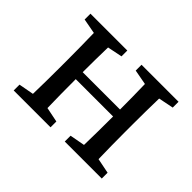

<svg xmlns="http://www.w3.org/2000/svg" viewBox="-104 -658 840 840"><g transform="rotate(45 316.5 -237.5)"><path d="M360 -439V-475H589V-439L519 -425Q518 -388 517.5 -343.5Q517 -299 517 -265V-210Q517 -176 517.5 -132Q518 -88 519 -50L589 -36V0H360V-36L430 -49Q431 -86 431.5 -133.5Q432 -181 432 -227H201Q201 -181 201.5 -134Q202 -87 203 -50L272 -36V0H44V-36L114 -49Q115 -87 115.5 -131.5Q116 -176 116 -210V-265Q116 -299 115.5 -344Q115 -389 114 -426L44 -439V-475H272V-439L203 -425Q202 -389 201.5 -346.5Q201 -304 201 -270H432Q432 -305 431.5 -347.5Q431 -390 430 -426Z"/></g></svg>

Font: Source Serif Pro
Style: Regular
Weight: 400
Designer: Frank Grießhammer
Foundry: Adobe Systems Incorporated
Version: Version 3.001;hotconv 1.0.111;makeotfexe 2.5.65597